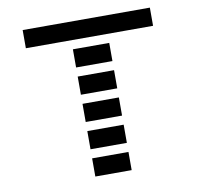

<svg xmlns="http://www.w3.org/2000/svg" viewBox="-89 -777 1056 1016"><g transform="rotate(-10 439.5 -269.0)"><path d="M341.8 146.5V48.8H537.1V146.5ZM97.7 -585.9V-683.6H781.2V-585.9ZM341.8 -439.5V-537.1H537.1V-439.5ZM341.8 -293V-390.6H537.1V-293ZM341.8 -146.5V-244.1H537.1V-146.5ZM341.8 0V-97.7H537.1V0Z"/></g></svg>

Font: Trigram
Style: Regular
Weight: 400
Designer: GGBotNet
Foundry: GGBotNet
Version: 1.05